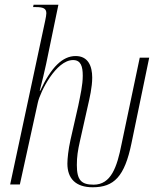

<svg xmlns="http://www.w3.org/2000/svg" viewBox="-20 -780 679 812"><path d="M372 12C462 12 507 -33 536 -174L611 -536H571L494 -170C475 -74 450 1 376 1C324 1 305 -18 305 -82C305 -117 309 -143 318 -183L351 -330C359 -365 370 -411 370 -452C370 -500 353 -543 300 -543C245 -543 197 -497 150 -396H148C156 -425 171 -490 175 -509L227 -760H122L120 -750H132C163 -750 176 -744 176 -724C176 -717 174 -707 171 -692L23 0H64L140 -346C150 -392 217 -526 289 -526C322 -526 330 -499 330 -460C330 -420 320 -378 311 -333L278 -188C269 -147 265 -109 265 -88C265 -25 300 12 372 12Z"/></svg>

Font: Noto Serif Display ExtraCondensed ExtraLight
Style: Italic
Weight: 200
Width: 2
Italic angle: -12°
Designer: Monotype Design Team
Foundry: Monotype Imaging Inc.
Version: Version 2.009